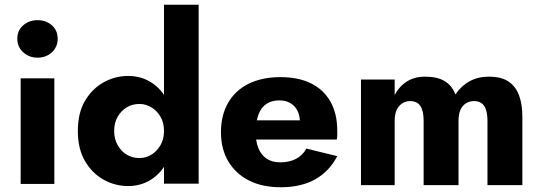

<svg xmlns="http://www.w3.org/2000/svg" viewBox="-20 -787 2273 809"><path d="M53 -624Q53 -589 78 -566.5Q103 -544 138 -544Q174 -544 198.5 -566.5Q223 -589 223 -624Q223 -659 198.5 -680.5Q174 -702 138 -702Q103 -702 78 -680.5Q53 -659 53 -624ZM67 -457V-12H209V-457Z M671 -767V-13H817V-767ZM308 -235Q308 -160 338 -108.5Q368 -57 416.5 -30Q465 -3 520 -3Q575 -3 618.5 -31.5Q662 -60 687 -112Q712 -164 712 -235Q712 -308 687 -359.5Q662 -411 618.5 -439Q575 -467 520 -467Q465 -467 416.5 -440Q368 -413 338 -362Q308 -311 308 -235ZM461 -235Q461 -270 476 -295.5Q491 -321 514.5 -335Q538 -349 568 -349Q593 -349 616.5 -335.5Q640 -322 655.5 -296.5Q671 -271 671 -235Q671 -200 655.5 -174Q640 -148 616.5 -134.5Q593 -121 568 -121Q538 -121 514.5 -135Q491 -149 476 -175Q461 -201 461 -235Z M1163 2Q1248 2 1307.5 -31Q1367 -64 1401 -129L1271 -161Q1255 -132 1227 -117.5Q1199 -103 1161 -103Q1127 -103 1104 -118Q1081 -133 1069 -162Q1057 -191 1057 -232Q1058 -276 1069.5 -305.5Q1081 -335 1103 -349.5Q1125 -364 1158 -364Q1184 -364 1203.5 -352.5Q1223 -341 1233.5 -320Q1244 -299 1244 -269Q1244 -263 1240.5 -252.5Q1237 -242 1232 -236L1267 -280H992V-199H1399Q1401 -206 1401 -216Q1401 -226 1401 -237Q1401 -308 1372.5 -358.5Q1344 -409 1291 -435.5Q1238 -462 1161 -462Q1084 -462 1027.5 -434Q971 -406 941 -353.5Q911 -301 911 -230Q911 -159 942 -107Q973 -55 1029 -26.5Q1085 2 1163 2Z M2181 -294Q2181 -348 2167 -385.5Q2153 -423 2122.5 -443.5Q2092 -464 2040 -464Q1994 -464 1958.5 -444.5Q1923 -425 1899 -389Q1885 -426 1854 -445Q1823 -464 1771 -464Q1726 -464 1693.5 -443Q1661 -422 1643 -386V-452H1501V-7H1643V-278Q1643 -306 1651.5 -324Q1660 -342 1675 -351.5Q1690 -361 1708 -361Q1738 -361 1751.5 -340Q1765 -319 1765 -278V-7H1912V-278Q1912 -306 1920 -324Q1928 -342 1943 -351.5Q1958 -361 1977 -361Q2007 -361 2020.5 -340Q2034 -319 2034 -278V-7H2181Z"/></svg>

Font: SpinnyJost
Style: Bold
Weight: 700
Version: Version 3.710